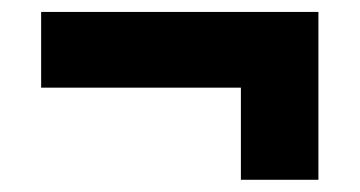

<svg xmlns="http://www.w3.org/2000/svg" viewBox="-20 -473 603 322"><path d="M49 -326V-453H514V-326ZM384 -428.5H514V-171.5H384Z"/></svg>

Font: Outfit Thin
Style: Regular
Weight: 100
Designer: Rodrigo Fuenzalida
Foundry: fragTYPE
Version: Version 1.000